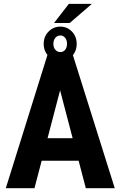

<svg xmlns="http://www.w3.org/2000/svg" viewBox="-20 -997 637 1017"><path d="M231.9 -265.1H364.7L298.3 -518.6ZM396.5 -145.5H200.7L162.6 0H10.7L232.9 -710.9H364.3L587.9 0H434.6ZM262.7 -764.6Q262.7 -745.6 273.2 -733.4Q283.7 -721.2 299.8 -721.2Q315.4 -721.2 325.2 -733.4Q335 -745.6 335 -764.6Q335 -784.2 325.2 -796.6Q315.4 -809.1 299.8 -809.1Q283.7 -809.1 273.2 -796.6Q262.7 -784.2 262.7 -764.6ZM211.4 -764.6Q211.4 -803.7 237.3 -829.8Q263.2 -856 299.8 -856Q335.4 -856 360.8 -830.1Q386.2 -804.2 386.2 -764.6Q386.2 -725.6 361.6 -700.2Q336.9 -674.8 299.8 -674.8Q261.7 -674.8 236.6 -700.4Q211.4 -726.1 211.4 -764.6ZM344.7 -976.6H466.8L349.1 -875H266.1Z"/></svg>

Font: MAUL Condensed Bold
Style: Condensed Bold
Weight: 700
Designer: MAUL
Version: Version 1.0; 2020; ttfautohint (v1.8.3)